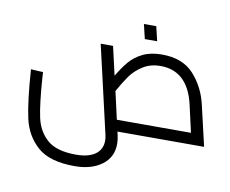

<svg xmlns="http://www.w3.org/2000/svg" viewBox="-93 -781 1376 1148"><g transform="rotate(10 595.0 -206.5)"><path d="M651 22Q657 49 657 73Q657 155 593.5 201.5Q530 248 429 248Q277 248 203.5 183Q130 118 107.5 16Q85 -86 72 -277L146 -273Q148 -249 148 -238Q159 -81 176.5 -0.5Q194 80 250.5 129.5Q307 179 425 179Q501 179 542 149.5Q583 120 583 66Q583 51 578 29L456 -500H531L571 -326Q603 -380 634 -416.5Q665 -453 713 -476.5Q761 -500 829 -500Q955 -500 1023 -425Q1091 -350 1115 -245L1172 0H646L639 -29ZM630 -69H1080L1042 -237Q996 -431 832 -431Q771 -431 725.5 -402Q680 -373 652 -334Q624 -295 592 -237ZM690 -661H765L786 -573H711Z"/></g></svg>

Font: Cairo
Style: Italic
Weight: 400
Italic angle: -13°
Designer: Mohamed Gaber, Accademia di Belle Arti di Urbino and others
Foundry: Kief Type Foundry, Accademia di Belle Arti di Urbino and others
Version: Version 3.011